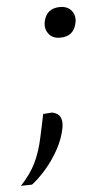

<svg xmlns="http://www.w3.org/2000/svg" viewBox="-95 -538 374 729"><g transform="rotate(-5 92.0 -174.0)"><path d="M153 -390.5Q123 -390.5 108.5 -410.5Q98 -424.5 98 -442.5Q98 -449 99.5 -456.5Q110.5 -506.5 162 -506.5Q191 -506.5 206 -487.5Q217 -473.5 217 -455.5Q217 -449 215.5 -442.5Q205.5 -390.5 153 -390.5ZM-45 157Q-6 115.5 13.8 74Q33.5 32.5 44.5 -20Q49 -41 53.8 -63.2Q58.5 -85.5 63 -107.5L97.5 -110Q120.5 -105 128.5 -88.5Q133 -78.5 133 -65.5Q133 -57 131 -47Q123 -6.5 101.8 32Q80.5 70.5 52.8 102.8Q25 135 -2.5 156Z"/></g></svg>

Font: Heraclito Light
Style: Italic
Weight: 300
Italic angle: -12°
Designer: Kostas Bartsokas (font) & Cristiano Sobral (main changes)
Foundry: Kostas Bartsokas (font) & Cristiano Sobral (main changes)
Version: Version 1.00;July 8, 2020;FontCreator 13.0.0.2655 64-bit